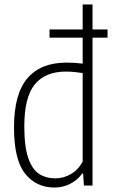

<svg xmlns="http://www.w3.org/2000/svg" viewBox="-20 -828 503 857"><path d="M460 -660H393V0H354.5L351 -53.5H347Q327.5 -26 295.2 -8.5Q263 9 222.5 9Q141.5 9 92 -53Q42.5 -115 42.5 -259.5Q42.5 -408 102 -478.2Q161.5 -548.5 276.5 -548.5Q315 -548.5 349 -544V-660H201V-696.5H349V-808H393V-696.5H460ZM349 -502Q334.5 -504.5 313 -506.5Q291.5 -508.5 274.5 -508.5Q181.5 -508.5 135 -451Q88.5 -393.5 88.5 -264Q88.5 -173.5 106.2 -122.5Q124 -71.5 154.5 -51.8Q185 -32 227.5 -32Q264.5 -32 297.8 -51.8Q331 -71.5 349 -107.5Z"/></svg>

Font: Encode Sans Condensed ExLight
Style: Regular
Weight: 275
Width: 3
Designer: Multiple Designers
Foundry: Impallari Type
Version: Version 2.000